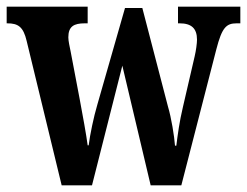

<svg xmlns="http://www.w3.org/2000/svg" viewBox="-22 -556 741 576"><path d="M58 -433 163 0H254L345 -359L430 0H522L627 -408C644 -474 657 -486 688 -486H699V-536H512V-486H517C552 -486 569 -471 569 -437C569 -426 566 -404 562 -387L527 -236C516 -190 511 -151 507 -119H503C501 -147 492 -203 482 -236L405 -532H353L270 -242C259 -205 248 -152 244 -120H241C237 -151 226 -211 217 -259L190 -401C187 -416 183 -433 183 -444C183 -477 200 -486 232 -486H241V-536H-2V-486H0C32 -486 48 -476 58 -433Z"/></svg>

Font: Noto Serif Devanagari ExtraCondensed
Style: Bold
Weight: 700
Width: 2
Designer: Universal Thirst, Indian Type Foundry and the Monotype Design Team
Foundry: Monotype Imaging Inc.
Version: Version 2.004